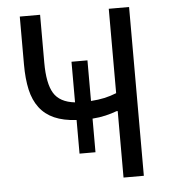

<svg xmlns="http://www.w3.org/2000/svg" viewBox="-51 -744 702 791"><g transform="rotate(-5 300.0 -349.0)"><path d="M256 -253Q202 -256 164.5 -272.5Q127 -289 103.5 -320Q80 -351 70 -395.5Q60 -440 60 -500V-698H144V-500Q144 -414 168.5 -373.5Q193 -333 256 -326V-494H322V-326Q353 -328 378 -333.5Q403 -339 428 -349V-698H512V0H428V-275H423Q402 -267 376.5 -261Q351 -255 322 -253V-114H256Z"/></g></svg>

Font: PlemolJP35 Console
Style: Regular
Weight: 400
Version: v2.0.3; ttfautohint (v1.8.4.7-5d5b-dirty) -l 6 -r 45 -G 200 